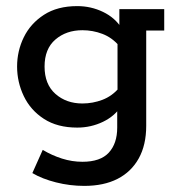

<svg xmlns="http://www.w3.org/2000/svg" viewBox="-20 -428 581 629"><path d="M256 181Q209 181 163.5 169.5Q118 158 86 139L120 63Q150 81 183 91.5Q216 102 250 102Q309 102 336.5 72Q364 42 364 -10V-71L379 -83Q357 -48 317.5 -29Q278 -10 233 -10Q168 -10 124 -38.5Q80 -67 58 -113Q36 -159 36 -210Q36 -261 58 -306Q80 -351 124 -379.5Q168 -408 233 -408Q278 -408 317.5 -389Q357 -370 379 -335L371 -331V-398H518V-328H459V-16Q459 47 434.5 91Q410 135 365 158Q320 181 256 181ZM250 -89Q284 -89 315.5 -101Q347 -113 370 -140L365 -106V-310L370 -278Q347 -305 315.5 -317Q284 -329 250 -329Q197 -329 161.5 -298.5Q126 -268 126 -210Q126 -152 161.5 -120.5Q197 -89 250 -89Z"/></svg>

Font: Rokkitt SemiBold Medium
Style: Regular
Weight: 500
Version: Version 3.103